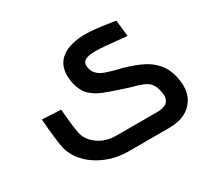

<svg xmlns="http://www.w3.org/2000/svg" viewBox="-152 -709 1231 1166"><g transform="rotate(-30 463.5 -126.0)"><path d="M103 24Q91 -32 79 -183L211 -176Q215 -120 221 -70.5Q227 -21 231 -2Q245 55 298 91.5Q351 128 422 128H705Q752 128 774 112Q796 96 796 62Q796 49 791 26Q783 -8 767.5 -27Q752 -46 723.5 -58Q695 -70 637 -85Q524 -121 476 -140.5Q428 -160 396.5 -191.5Q365 -223 352 -279Q345 -308 345 -337Q345 -417 403.5 -458.5Q462 -500 567 -500Q600 -500 644.5 -495Q689 -490 771 -477L784 -362L757 -365Q696 -371 647.5 -375.5Q599 -380 571 -380Q521 -380 498.5 -368.5Q476 -357 476 -332Q476 -326 478 -314Q485 -284 504.5 -266.5Q524 -249 552 -239Q580 -229 634 -215L667 -207Q741 -185 789.5 -160.5Q838 -136 871.5 -96.5Q905 -57 919 3Q927 40 927 68Q927 150 873 199Q819 248 723 248H440Q359 248 287 219Q215 190 166.5 139Q118 88 103 24Z"/></g></svg>

Font: Cairo
Style: Bold Italic
Weight: 700
Italic angle: -13°
Designer: Mohamed Gaber, Accademia di Belle Arti di Urbino and others
Foundry: Kief Type Foundry, Accademia di Belle Arti di Urbino and others
Version: Version 3.011